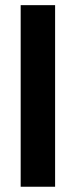

<svg xmlns="http://www.w3.org/2000/svg" viewBox="-20 -710 288 730"><path d="M58.6 -690.4H189.5V0H58.6Z"/></svg>

Font: Dinish
Style: Bold
Weight: 700
Designer: Bert Driehuis
Foundry: Playbeing
Version: Version 3.006; git-39231f3c-release